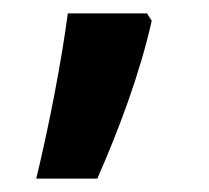

<svg xmlns="http://www.w3.org/2000/svg" viewBox="-20 -202 312 286"><path d="M199 -182H81C72 -113 53 -14 34 64H125C157 -9 188 -91 206 -171Z"/></svg>

Font: Noto Sans Malayalam UI SemiCondensed SemiBold
Style: Regular
Weight: 600
Width: 4
Designer: Jelle Bosma - Monotype Design Team
Foundry: Monotype Imaging Inc.
Version: Version 2.104